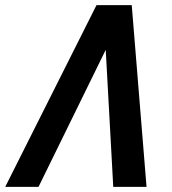

<svg xmlns="http://www.w3.org/2000/svg" viewBox="-53 -730 673 750"><path d="M-32.6 0 324 -710H461.6L519.4 0H389.4L360 -535.4L97.4 0Z"/></svg>

Font: Geist Mono
Style: Italic
Weight: 400
Italic angle: -12°
Monospace: yes
Designer: Basement.studio, Andrés Briganti, Mateo Zaragoza
Foundry: Basement.studio, Vercel, Andrés Briganti, Guido Ferreyra, Mateo Zaragoza
Version: Version 1.500